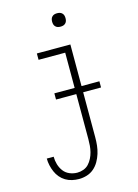

<svg xmlns="http://www.w3.org/2000/svg" viewBox="-137 -782 773 1079"><g transform="rotate(-15 250.0 -243.0)"><path d="M185 223Q165 223 145 218.5Q125 214 107.5 203.5Q90 193 77 177.5Q64 162 56 143.5Q48 125 43.5 105Q39 85 39 65H79Q79 88 85.5 110Q92 132 105.5 150Q119 168 140.5 177Q162 186 185 186Q203 186 221 179.5Q239 173 251.5 159.5Q264 146 272.5 129Q281 112 285.5 94Q290 76 291.5 57.5Q293 39 293 20V-483H138V-520H333V20Q333 44 330.5 67.5Q328 91 321 113.5Q314 136 302 157Q290 178 272 193.5Q254 209 231 216Q208 223 185 223ZM306 -631Q298 -631 290.5 -633Q283 -635 277 -641Q271 -647 269 -654.5Q267 -662 267 -670Q267 -678 269 -685.5Q271 -693 277 -699Q283 -705 290.5 -707Q298 -709 306 -709Q314 -709 321.5 -707Q329 -705 335 -699Q341 -693 343 -685.5Q345 -678 345 -670Q345 -662 343 -654.5Q341 -647 335 -641Q329 -635 321.5 -633Q314 -631 306 -631ZM175 -242V-278H437V-242Z"/></g></svg>

Font: Iosevka Curly Extralight
Style: Regular
Weight: 200
Monospace: yes
Designer: Belleve Invis
Foundry: Belleve Invis
Version: Version 22.1.2; ttfautohint (v1.8.4)